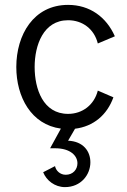

<svg xmlns="http://www.w3.org/2000/svg" viewBox="-20 -516 519 782"><path d="M257.3 -52.2C155.3 -52.2 121.1 -153.8 121.1 -243.2C121.1 -331.1 156.2 -433.6 257.3 -433.6C315.9 -433.6 363.8 -397.9 378.4 -338.9L447.8 -368.2C413.1 -446.8 345.7 -496.1 257.3 -496.1C116.7 -496.1 46.4 -374 46.4 -243.2C46.4 -120.6 107.4 -8.3 228 7.8L184.1 87.9H204.6C267.1 87.9 295.4 118.7 295.4 148.9C295.4 174.3 277.3 195.8 247.6 195.8C224.6 195.8 207.5 178.7 204.1 160.6L155.8 185.5C168.9 218.8 203.1 246.1 244.6 246.1C309.6 246.1 348.1 195.8 348.1 145C348.1 99.6 318.8 59.6 257.3 57.1L285.6 8.3C360.4 -1 416 -47.4 441.9 -119.6L378.4 -147C363.8 -89.4 316.4 -52.2 257.3 -52.2Z"/></svg>

Font: HK Grotesk
Style: Regular
Weight: 400
Designer: Alfredo Marco Pradil and Stefan Peev
Foundry: Hanken Design Co.
Version: Version 1.045;PS 001.045;hotconv 1.0.88;makeotf.lib2.5.64775